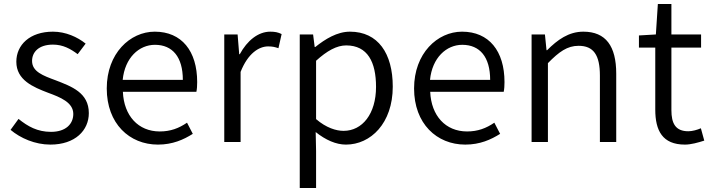

<svg xmlns="http://www.w3.org/2000/svg" viewBox="-20 -713 3570 964"><path d="M233 13C358 13 426 -59 426 -145C426 -248 339 -279 259 -310C197 -333 141 -353 141 -407C141 -451 174 -489 246 -489C296 -489 334 -468 370 -441L410 -494C369 -527 310 -554 246 -554C129 -554 62 -487 62 -403C62 -311 146 -276 222 -247C282 -225 348 -199 348 -141C348 -91 311 -51 236 -51C168 -51 120 -78 73 -116L33 -61C83 -19 156 13 233 13Z M773 13C847 13 902 -12 948 -41L919 -97C878 -69 836 -53 782 -53C674 -53 602 -132 597 -252H966C969 -266 970 -283 970 -301C970 -457 892 -554 757 -554C633 -554 516 -445 516 -269C516 -92 630 13 773 13ZM596 -312C607 -423 678 -488 758 -488C846 -488 898 -427 898 -312Z M1106 0H1188V-352C1225 -446 1281 -480 1326 -480C1348 -480 1360 -477 1378 -471L1394 -542C1376 -551 1360 -554 1337 -554C1276 -554 1221 -509 1184 -441H1181L1173 -540H1106Z M1485 231H1567V45L1565 -50C1615 -10 1667 13 1717 13C1841 13 1952 -94 1952 -278C1952 -445 1878 -554 1737 -554C1673 -554 1613 -517 1563 -477H1560L1552 -540H1485ZM1705 -56C1668 -56 1618 -71 1567 -115V-408C1622 -458 1671 -485 1718 -485C1826 -485 1868 -401 1868 -277C1868 -141 1799 -56 1705 -56Z M2316 13C2390 13 2445 -12 2491 -41L2462 -97C2421 -69 2379 -53 2325 -53C2217 -53 2145 -132 2140 -252H2509C2512 -266 2513 -283 2513 -301C2513 -457 2435 -554 2300 -554C2176 -554 2059 -445 2059 -269C2059 -92 2173 13 2316 13ZM2139 -312C2150 -423 2221 -488 2301 -488C2389 -488 2441 -427 2441 -312Z M2649 0H2731V-396C2787 -453 2828 -483 2885 -483C2960 -483 2992 -437 2992 -333V0H3074V-343C3074 -481 3022 -554 2909 -554C2835 -554 2779 -513 2727 -461H2724L2716 -540H2649Z M3419 13C3449 13 3485 3 3516 -7L3499 -69C3481 -61 3456 -54 3436 -54C3371 -54 3351 -94 3351 -160V-474H3500V-540H3351V-693H3283L3273 -540L3188 -535V-474H3270V-163C3270 -57 3306 13 3419 13Z"/></svg>

Font: ChiuKong Gothic CL Normal
Style: Regular
Weight: 350
Designer: Ryoko NISHIZUKA 西塚涼子 (kana, bopomofo & ideographs); Paul D. Hunt (Latin, Greek & Cyrillic); Sandoll Communications 산돌커뮤니
Foundry: Adobe
Version: Version 1.300